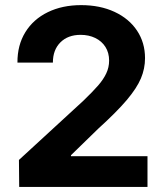

<svg xmlns="http://www.w3.org/2000/svg" viewBox="-20 -737 650 757"><path d="M54.7 -106.4 308.6 -339.8Q346.2 -376 366.9 -399.9Q387.7 -423.8 398.9 -447.5Q410.2 -471.2 410.2 -498Q410.2 -528.8 395.8 -551.8Q381.3 -574.7 355.7 -587.2Q330.1 -599.6 297.9 -599.6Q248 -599.6 218.3 -570.1Q188.5 -540.5 188.5 -490.2H48.8Q48.3 -558.6 79.8 -609.9Q111.3 -661.1 168.5 -689Q225.6 -716.8 299.8 -716.8Q374.5 -716.8 431.6 -690.2Q488.8 -663.6 520.3 -616.2Q551.8 -568.8 551.8 -507.8Q551.8 -466.3 535.6 -428Q519.5 -389.6 479.7 -342.5Q439.9 -295.4 367.2 -229.5L259.8 -125V-121.1H561.5V0H55.7Z"/></svg>

Font: Pretendard
Style: Bold
Weight: 700
Designer: Base glyphs from Inter by Rasmus Andersson; Hangeul glyphs from Noto Sans CJK(Source Han Sans) by Jang Soo-young and Kan
Foundry: Kil Hyung-jin
Version: Version 1.309